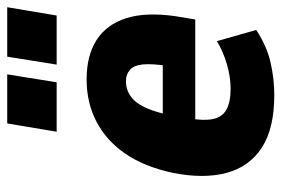

<svg xmlns="http://www.w3.org/2000/svg" viewBox="-144 -625 780 532"><g transform="rotate(-90 246.0 -359.0)"><path d="M249 11Q156 11 103 -23.5Q50 -58 33 -121Q16 -184 33 -270Q50 -349 86 -401.5Q122 -454 174.5 -481.5Q227 -509 292 -509Q358 -509 401 -481.5Q444 -454 461.5 -399.5Q479 -345 467 -262L458 -208H164L178 -298H345L329 -282Q336 -328 333.5 -353Q331 -378 318.5 -389Q306 -400 287 -400Q263 -400 244 -386Q225 -372 212 -342Q199 -312 190 -263L184 -225Q177 -185 182 -159.5Q187 -134 207.5 -122Q228 -110 267 -110Q298 -110 333 -120Q368 -130 398 -148L429 -39Q383 -9 337.5 1Q292 11 249 11ZM333 -592 355 -729H492L469 -592ZM147 -592 170 -729H306L284 -592Z"/></g></svg>

Font: Nunito Sans 10pt Condensed Black
Style: Italic
Weight: 900
Width: 3
Italic angle: -9°
Designer: Vernon Adams
Foundry: Vernon Adams
Version: Version 3.101;gftools[0.9.27]